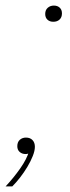

<svg xmlns="http://www.w3.org/2000/svg" viewBox="-56 -544 251 688"><path d="M-36 124Q-7 93 16.5 59.5Q40 26 48 -2L51 4Q48 5 44.5 6.5Q41 8 36 8Q23 8 14.5 0.5Q6 -7 6 -20Q6 -35 15 -43Q24 -51 37 -51Q52 -51 60.5 -42Q69 -33 69 -18Q69 -4 61.5 15Q54 34 42 54Q30 74 16 92Q2 110 -12 124ZM135 -466Q122 -466 114 -473.5Q106 -481 106 -494Q106 -508 115 -516Q124 -524 137 -524Q150 -524 158 -516.5Q166 -509 166 -496Q166 -482 157.5 -474Q149 -466 135 -466Z"/></svg>

Font: Mona Sans ExtraLight
Style: Italic
Weight: 200
Italic angle: -11.6951°
Designer: Deni Anggara
Foundry: GitHub
Version: Version 2.000